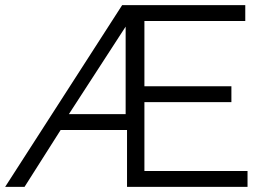

<svg xmlns="http://www.w3.org/2000/svg" viewBox="-46 -730 1027 750"><path d="M431.2 -710H912.1V-647.9H518.1V-393.1H857.9V-331.1H518.1V-62H920.9V0H450.2V-222.2H190.9L49.8 0H-25.9ZM444.8 -284.2V-626L223.1 -284.2Z"/></svg>

Font: Rawline
Style: Regular
Weight: 400
Designer: Matt McInerney, Pablo Impallari, Rodrigo Fuenzalida
Foundry: Matt McInerney, Pablo Impallari, Rodrigo Fuenzalida
Version: Version 4.020;PS 004.020;hotconv 1.0.88;makeotf.lib2.5.64775